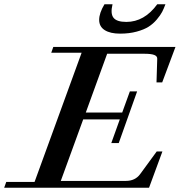

<svg xmlns="http://www.w3.org/2000/svg" viewBox="-65 -884 847 904"><path d="M500.5 -725.6Q454.1 -725.6 428 -742.2Q401.9 -758.8 401.9 -790.5Q401.9 -822.3 426.8 -863.8H464.8Q454.1 -819.8 469.5 -800.3Q484.9 -780.8 529.8 -780.8Q614.7 -780.8 675.3 -863.8H713.9Q706.5 -843.8 698.5 -828.1Q690.4 -812.5 673.3 -792.2Q656.2 -772 634.8 -758.3Q613.3 -744.6 578.4 -735.1Q543.5 -725.6 500.5 -725.6ZM-45.4 0 -35.6 -27.3H97.7L319.3 -635.7H176.3L186 -663.1H761.2L698.7 -496.1H671.9L675.3 -607.4Q675.8 -619.6 661.4 -625.2Q647 -630.9 614.7 -630.9H439.5L338.9 -354H510.3L546.4 -453.6H580.6L494.1 -210.4H459L499 -321.8H326.7L221.2 -32.2H527.3Q571.3 -32.2 594.7 -64L672.9 -170.9H699.7L636.7 0Z"/></svg>

Font: Elstob SemiBold
Style: Italic
Weight: 600
Italic angle: -20°
Designer: Peter S. Baker
Version: Version 1.015